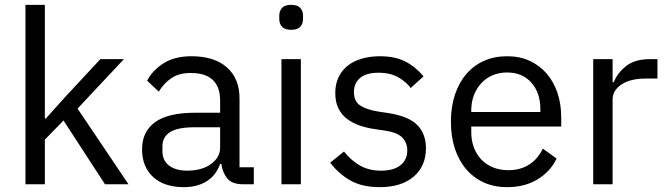

<svg xmlns="http://www.w3.org/2000/svg" viewBox="-20 -760 2749 792"><path d="M85 -740H165V-271H169L248 -359L394 -516H491L300 -312L510 0H413L242 -263L165 -184V0H85Z M982 0Q937 0 917.5 -24Q898 -48 893 -84H888Q871 -36 832 -12Q793 12 739 12Q657 12 611.5 -30Q566 -72 566 -144Q566 -217 619.5 -256Q673 -295 786 -295H888V-346Q888 -401 858 -430Q828 -459 766 -459Q719 -459 687.5 -438Q656 -417 635 -382L587 -427Q608 -469 654 -498.5Q700 -528 770 -528Q864 -528 916 -482Q968 -436 968 -354V-70H1027V0ZM752 -56Q782 -56 807 -63Q832 -70 850 -83Q868 -96 878 -113Q888 -130 888 -150V-235H782Q713 -235 681.5 -215Q650 -195 650 -157V-136Q650 -98 677.5 -77Q705 -56 752 -56Z M1181 -637Q1155 -637 1143.5 -649.5Q1132 -662 1132 -682V-695Q1132 -715 1143.5 -727.5Q1155 -740 1181 -740Q1207 -740 1218.5 -727.5Q1230 -715 1230 -695V-682Q1230 -662 1218.5 -649.5Q1207 -637 1181 -637ZM1141 -516H1221V0H1141Z M1546 12Q1474 12 1425.5 -15.5Q1377 -43 1342 -89L1399 -135Q1429 -97 1466 -76.5Q1503 -56 1552 -56Q1603 -56 1631.5 -78Q1660 -100 1660 -140Q1660 -170 1640.5 -191.5Q1621 -213 1570 -221L1529 -227Q1493 -232 1463 -242.5Q1433 -253 1410.5 -270.5Q1388 -288 1375.5 -314Q1363 -340 1363 -376Q1363 -414 1377 -442.5Q1391 -471 1415.5 -490Q1440 -509 1474 -518.5Q1508 -528 1547 -528Q1610 -528 1652.5 -506Q1695 -484 1727 -445L1674 -397Q1657 -421 1624 -440.5Q1591 -460 1541 -460Q1491 -460 1465.5 -438.5Q1440 -417 1440 -380Q1440 -342 1465.5 -325Q1491 -308 1539 -300L1579 -294Q1665 -281 1701 -244.5Q1737 -208 1737 -149Q1737 -74 1686 -31Q1635 12 1546 12Z M2072 12Q2019 12 1976.5 -7Q1934 -26 1903.5 -61.5Q1873 -97 1856.5 -146.5Q1840 -196 1840 -258Q1840 -319 1856.5 -369Q1873 -419 1903.5 -454.5Q1934 -490 1976.5 -509Q2019 -528 2072 -528Q2124 -528 2165 -509Q2206 -490 2235 -456.5Q2264 -423 2279.5 -377Q2295 -331 2295 -276V-238H1924V-214Q1924 -181 1934.5 -152.5Q1945 -124 1964.5 -103Q1984 -82 2012.5 -70Q2041 -58 2077 -58Q2126 -58 2162.5 -81Q2199 -104 2219 -147L2276 -106Q2251 -53 2198 -20.5Q2145 12 2072 12ZM2072 -461Q2039 -461 2012 -449.5Q1985 -438 1965.5 -417Q1946 -396 1935 -367.5Q1924 -339 1924 -305V-298H2209V-309Q2209 -378 2171.5 -419.5Q2134 -461 2072 -461Z M2427 0V-516H2507V-421H2512Q2526 -458 2562 -487Q2598 -516 2661 -516H2692V-436H2645Q2580 -436 2543.5 -411.5Q2507 -387 2507 -350V0Z"/></svg>

Font: IBM Plex Sans Devanagari
Style: Regular
Weight: 400
Designer: Mike Abbink, Paul van der Laan, Pieter van Rosmalen, Erin McLaughlin
Foundry: Bold Monday
Version: Version 1.1